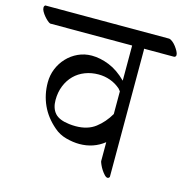

<svg xmlns="http://www.w3.org/2000/svg" viewBox="-139 -787 890 923"><g transform="rotate(15 306.5 -325.5)"><path d="M176 -128Q128 -169 104.5 -221Q81 -273 81 -333Q81 -369 94 -401Q107 -433 130.5 -458Q154 -483 185.5 -497.5Q217 -512 253 -512Q295 -512 340 -494Q385 -476 427 -434V-609H19Q13 -611 4.5 -618.5Q-4 -626 -12 -635.5Q-20 -645 -26 -655.5Q-32 -666 -32 -675Q-32 -683 -26 -687H591Q598 -686 607.5 -678.5Q617 -671 625 -660.5Q633 -650 639 -639Q645 -628 645 -620Q645 -611 636 -609H486Q487 -607 487 -603V-208V29Q483 36 477 36Q470 36 461.5 27Q453 18 445.5 6.5Q438 -5 433 -16.5Q428 -28 427 -33V-128Q374 -86 304 -86Q272 -86 237 -95.5Q202 -105 176 -128ZM232 -166Q240 -165 248 -164.5Q256 -164 264 -164Q324 -164 362.5 -193.5Q401 -223 427 -268V-381L417 -393Q394 -413 366 -423Q338 -433 308 -433Q272 -433 241 -421Q210 -409 187.5 -386.5Q165 -364 152 -332Q139 -300 139 -261Q139 -220 160 -196Q181 -172 232 -166Z"/></g></svg>

Font: Asar
Style: Regular
Weight: 400
Designer: Eben Sorkin
Foundry: Eben Sorkin, Pria Ravichandran
Version: Version 1.003; ttfautohint (v1.3) -l 8 -r 50 -G 0 -x 0 -H 45